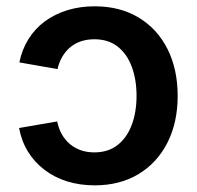

<svg xmlns="http://www.w3.org/2000/svg" viewBox="-20 -568 616 600"><path d="M275.9 11.2Q229.5 11.2 189.7 -1.2Q149.9 -13.7 118.9 -37.4Q87.9 -61 67.6 -93.8Q47.4 -126.5 39.6 -168L158.7 -188.5Q163.1 -166.5 173.1 -148.7Q183.1 -130.9 198 -118.2Q212.9 -105.5 232.2 -98.6Q251.5 -91.8 274.9 -91.8Q318.4 -91.8 347.7 -115Q377 -138.2 391.8 -178Q406.7 -217.8 406.7 -268.6Q406.7 -319.3 391.8 -359.4Q377 -399.4 347.7 -422.4Q318.4 -445.3 274.9 -445.3Q251.5 -445.3 232.4 -438.7Q213.4 -432.1 199 -419.9Q184.6 -407.7 174.6 -390.6Q164.6 -373.5 159.7 -352.1L40.5 -373Q48.8 -413.6 69.1 -446Q89.4 -478.5 120.1 -501.2Q150.9 -523.9 190.4 -536.1Q230 -548.3 275.9 -548.3Q354.5 -548.3 412.8 -513.4Q471.2 -478.5 503.2 -415.3Q535.2 -352.1 535.2 -268.1Q535.2 -185.1 503.2 -122.1Q471.2 -59.1 412.8 -23.9Q354.5 11.2 275.9 11.2Z"/></svg>

Font: Inter 17pt SemiBold
Style: Regular
Weight: 600
Version: Version 4.001;git-66647c0bb